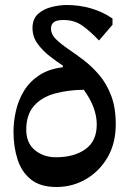

<svg xmlns="http://www.w3.org/2000/svg" viewBox="-20 -731 520 768"><path d="M206 17Q142 17 104.5 -12.5Q67 -42 50.5 -92.5Q34 -143 34 -205Q34 -244 43.5 -286.5Q53 -329 75 -366Q97 -403 135.5 -429Q174 -455 231 -462L232 -468Q206 -485 178 -507Q150 -529 130 -556.5Q110 -584 110 -619Q110 -656 133 -676Q156 -696 188 -703.5Q220 -711 247 -711Q297 -711 344 -697.5Q391 -684 430 -657V-632L376 -569Q342 -605 310 -628Q278 -651 234 -651Q206 -651 195 -642Q184 -633 184 -617Q184 -594 203 -575Q222 -556 251.5 -536Q281 -516 314 -491Q347 -466 376.5 -431.5Q406 -397 424.5 -349Q443 -301 443 -234Q443 -158 410.5 -102Q378 -46 324 -14.5Q270 17 206 17ZM315 -372Q250 -371 198 -356.5Q146 -342 115.5 -307Q85 -272 85 -212Q85 -159 119.5 -130.5Q154 -102 204 -102Q277 -102 322 -134.5Q367 -167 367 -233Q367 -301 315 -372Z"/></svg>

Font: STIX Two Text SemiBold
Style: Regular
Weight: 600
Designer: Ross Mills, John Hudson & Paul Hanslow, Tiro Typeworks Ltd; with prior portions MicroPress Inc., and Coen Hoffman.
Foundry: Tiro Typeworks Ltd
Version: Version 2.13 b171